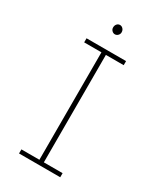

<svg xmlns="http://www.w3.org/2000/svg" viewBox="-191 -825 757 896"><g transform="rotate(30 187.5 -377.5)"><path d="M71 0V-22H168V-601H75V-623H288V-601H192V-22H293V0ZM180 -705Q171 -705 164 -712Q157 -719 157 -729Q157 -740 163.5 -747.5Q170 -755 180 -755Q189 -755 196 -747.5Q203 -740 203 -729Q203 -719 196 -712Q189 -705 180 -705Z"/></g></svg>

Font: Inconsolata Condensed ExtraLight
Style: Regular
Weight: 200
Width: 3
Monospace: yes
Designer: Raph Levien, Cyreal, Brenton Simpson
Foundry: Raph Levien, Cyreal, Google
Version: Version 3.100; ttfautohint (v1.8.4.7-5d5b)